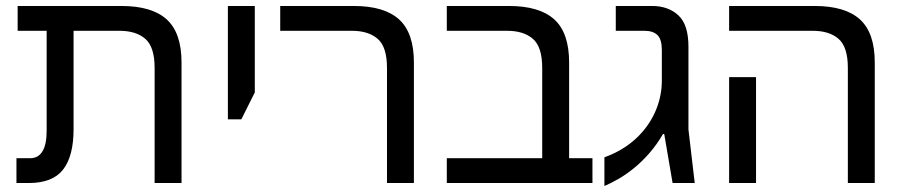

<svg xmlns="http://www.w3.org/2000/svg" viewBox="-20 -612 3025 642"><path d="M497 0V-385Q497 -455 466 -482Q435 -509 380 -509H39V-592H386Q488 -592 537.5 -547Q587 -502 587 -403V0ZM35 0V-83H81Q108 -83 122 -106Q136 -129 136 -175V-548H226V-180Q226 -90 191 -45Q156 0 76 0Z M742 -213V-592H832V-303L787 -213Z M1274 0V-385Q1274 -455 1243 -482Q1212 -509 1157 -509H917V-592H1163Q1265 -592 1314.5 -547Q1364 -502 1364 -403V0Z M1793 0V-385Q1793 -455 1762 -482Q1731 -509 1676 -509H1474V-592H1682Q1784 -592 1833.5 -547Q1883 -502 1883 -403V0ZM1474 0V-83H1961V0Z M2001 10V-86Q2040 -100 2072 -121.5Q2104 -143 2128 -171Q2160 -208 2176.5 -252Q2193 -296 2193 -342V-445Q2193 -480 2178.5 -494.5Q2164 -509 2135 -509H2039V-592H2161Q2214 -592 2248 -561Q2282 -530 2282 -456V-179L2303 0H2229L2201 -164H2197Q2176 -128 2151 -99.5Q2126 -71 2099.5 -49.5Q2073 -28 2047.5 -13.5Q2022 1 2001 10Z M2815 0V-385Q2815 -455 2784 -482Q2753 -509 2698 -509H2418V-592H2704Q2806 -592 2855.5 -547Q2905 -502 2905 -403V0ZM2418 0V-354H2508V0Z"/></svg>

Font: Noto Sans Hebrew
Style: Regular
Weight: 400
Designer: Monotype Design Team
Foundry: Monotype Imaging Inc.
Version: Version 2.003